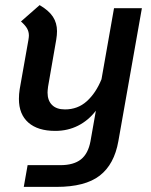

<svg xmlns="http://www.w3.org/2000/svg" viewBox="-20 -502 591 751"><path d="M535 -470 443 50Q427 141 370 185Q313 229 201 229H73L88 144H216Q268 144 296.5 121.5Q325 99 334 50L355 -69Q326 -31 285.5 -10.5Q245 10 196 10Q128 10 91 -22.5Q54 -55 54 -115Q54 -134 57 -153L91 -345Q93 -357 93 -363Q93 -378 86 -390.5Q79 -403 62 -418L135 -482Q171 -461 187 -436.5Q203 -412 203 -380Q203 -365 200 -347L168 -163Q166 -147 166 -140Q166 -109 183.5 -91.5Q201 -74 234 -74Q284 -74 319.5 -106Q355 -138 377 -192L426 -470Z"/></svg>

Font: KoHo SemiBold
Style: Italic
Weight: 600
Italic angle: -10°
Version: Version 1.000; ttfautohint (v1.6)